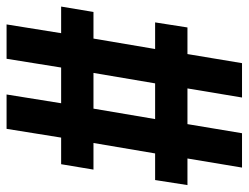

<svg xmlns="http://www.w3.org/2000/svg" viewBox="-114 -652 739 570"><g transform="rotate(-90 255.0 -367.5)"><path d="M42 -18 69 -180H-10L5 -276H84L115 -459H36L52 -555H131L157 -717H259L233 -555H339L365 -717H467L441 -555H520L504 -459H425L394 -276H473L458 -180H379L352 -18H250L277 -180H171L144 -18ZM186 -276H292L323 -459H217Z"/></g></svg>

Font: Iosevka
Style: Bold Italic
Weight: 700
Italic angle: -9°
Monospace: yes
Designer: Belleve Invis
Foundry: Belleve Invis
Version: Version 32.5.0; ttfautohint (v1.8.4)